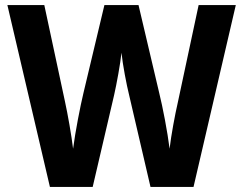

<svg xmlns="http://www.w3.org/2000/svg" viewBox="-20 -734 955 754"><path d="M906 -714H760L679 -335C667 -283 652 -202 646 -150C638 -215 619 -314 605 -370L524 -714H390L308 -370C295 -316 276 -218 267 -150C261 -201 246 -286 235 -336L154 -714H9L176 0H344L428 -360C438 -404 453 -485 457 -527C462 -479 477 -401 487 -361L571 0H740Z"/></svg>

Font: Noto Sans Khmer SemiCondensed
Style: Bold
Weight: 700
Width: 4
Designer: Danh Hong and the Monotype Design Team
Foundry: Monotype Imaging Inc.
Version: Version 2.004